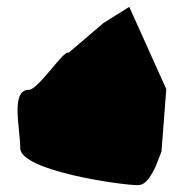

<svg xmlns="http://www.w3.org/2000/svg" viewBox="-20 -678 537 560"><path d="M39 -246C39 -180 332 -138 382 -138C408 -138 422 -170 433 -190C439 -205 445 -221 451 -236L465 -418L357 -658L282 -611L180 -524C168 -536 92 -416 64 -416C10 -416 39 -304 39 -246Z"/></svg>

Font: Interstorm
Style: Regular
Weight: 400
Version: Version 0.7